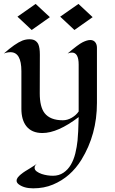

<svg xmlns="http://www.w3.org/2000/svg" viewBox="-23 -684 599 1000"><path d="M386.7 -347.7Q386.7 -410.2 351.6 -410.2Q339.8 -410.2 329.1 -405.3Q384.3 -452.6 407.7 -464.1Q431.2 -475.6 447.3 -475.6Q463.4 -475.6 472.7 -464.4Q481.9 -453.1 481.9 -435.5V-147.5Q481.9 16.1 401.4 147.5Q345.2 238.8 252.9 277.3Q206.5 296.9 149.9 296.9Q101.6 296.9 73.7 275.4Q63.5 267.1 63.5 257.6Q63.5 248 69.8 240Q76.2 231.9 85.9 223.9Q95.7 215.8 107.9 208Q120.1 200.2 131.8 193.4Q161.1 175.3 169.4 168.5Q157.2 178.2 157.2 189.7Q157.2 201.2 168.5 209.2Q179.7 217.3 194.3 222.2Q222.7 231.4 253.2 231.4Q283.7 231.4 307.4 215.6Q331.1 199.7 346.2 173.6Q361.3 147.5 369.4 114.5Q377.4 81.5 380.9 47.9Q384.8 11.7 386.7 -74.2Q277.8 8.8 197.8 8.8Q142.1 8.8 113.8 -27.3Q88.4 -60.1 88.4 -117.2V-313.5Q88.4 -412.1 31.7 -412.1Q13.7 -412.1 -2.9 -405.3Q55.7 -457.5 93.8 -472.7Q111.8 -479.5 130.6 -479.5Q149.4 -479.5 160.2 -472.4Q170.9 -465.3 176.3 -454.1Q184.6 -436 184.6 -399.4L184.1 -197.3Q184.1 -127.9 209 -95.2Q238.3 -57.6 304.2 -57.6Q328.1 -57.6 350.8 -70.8Q373.5 -84 386.7 -103.5ZM459.5 -594.7 364.7 -527.8 290.5 -597.2 385.7 -663.6ZM236.8 -594.7 142.1 -527.8 67.9 -597.2 162.6 -663.6Z"/></svg>

Font: Fondamento
Style: Regular
Weight: 400
Version: Version 1.000